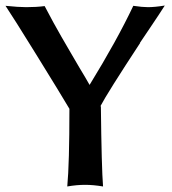

<svg xmlns="http://www.w3.org/2000/svg" viewBox="-22 -671 623 697"><path d="M341.8 -284.2 344.2 -286.1Q346.7 -61 352.1 5.9Q316.4 0 287.1 0Q256.8 0 222.2 5.9Q230 -76.7 230 -275.9L231.9 -272.9Q196.3 -333 110.6 -471.4Q24.9 -609.9 -2 -649.9Q45.9 -645 73.2 -645Q109.4 -645 140.1 -648.9Q153.8 -622.1 171.4 -590.3Q189 -558.6 200.4 -538.6Q211.9 -518.6 234.9 -479.2Q257.8 -439.9 266.1 -425.8Q275.4 -411.1 286.6 -391.6Q297.9 -372.1 303.2 -362.8Q402.8 -524.9 461.9 -649.9Q495.1 -645 515.1 -645Q540 -645 576.2 -650.9Q558.6 -623 523.2 -570.6Q487.8 -518.1 485.8 -515.1H486.8Q367.2 -333 341.8 -284.2Z"/></svg>

Font: Linear Smooth
Style: Bold
Weight: 700
Designer: Philipp H. Poll, Flanker
Foundry: Philipp H. Poll, reworked by Flanker
Version: Version 1.061 | FøM Fix